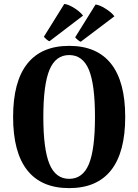

<svg xmlns="http://www.w3.org/2000/svg" viewBox="-20 -946 706 980"><path d="M46.9 -349.1Q46.9 -529.3 119.1 -620.6Q191.4 -711.9 333 -711.9Q474.6 -711.9 546.9 -620.6Q619.1 -529.3 619.1 -349.1Q619.1 -168.5 546.9 -77.1Q474.6 14.2 333 14.2Q191.4 14.2 119.1 -77.1Q46.9 -168.5 46.9 -349.1ZM333 -33.2Q402.3 -33.2 433.6 -108.2Q464.8 -183.1 464.8 -349.1Q464.8 -515.1 433.6 -590.1Q402.3 -665 333 -665Q264.2 -665 232.7 -589.8Q201.2 -514.6 201.2 -349.1Q201.2 -183.6 232.7 -108.4Q264.2 -33.2 333 -33.2ZM204.1 -758.8 308.1 -925.8Q329.1 -923.8 359.4 -904.8Q389.6 -885.7 403.8 -866.2L232.9 -735.8Q227.1 -736.3 216.6 -745.6Q206.1 -754.9 204.1 -758.8ZM363.8 -755.9 467.8 -922.9Q488.3 -920.9 519 -901.6Q549.8 -882.3 564 -862.8L392.1 -732.9Q386.2 -734.4 376 -743.2Q365.7 -752 363.8 -755.9Z"/></svg>

Font: Arima
Style: Bold
Weight: 700
Designer: Joana Correia and Natanael Gama
Foundry: NDISCOVER
Version: Version 1.100;Glyphs 3.1.2 (3151)